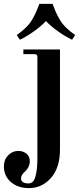

<svg xmlns="http://www.w3.org/2000/svg" viewBox="-72 -728 412 986"><path d="M-52 126Q-52 92 -30 69.5Q-8 47 22 47Q46 47 63.5 61Q81 75 81 100Q81 131 53 156Q36 172 36 188Q36 202 47 208Q58 214 73 214Q88 214 97.5 204Q107 194 113.5 164Q120 134 120 82V-434Q120 -443 116.5 -446.5Q113 -450 104 -450H48V-474H236V40Q236 134 189.5 186Q143 238 77 238Q20 238 -16 207Q-52 176 -52 126ZM14 -548Q40 -566 61 -586.5Q82 -607 95 -630.5Q108 -654 115 -670Q122 -686 130 -708H198Q206 -686 213 -670Q220 -654 233 -630.5Q246 -607 267 -586.5Q288 -566 314 -548L298 -524Q264 -540 226 -567Q188 -594 164 -620Q140 -594 102 -567Q64 -540 30 -524Z"/></svg>

Font: Old Standard TT
Style: Bold
Weight: 700
Designer: Alexey Kryukov <alexios@thessalonica.org.ru>
Version: Version 2.2